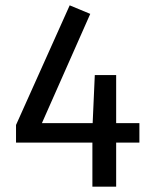

<svg xmlns="http://www.w3.org/2000/svg" viewBox="-20 -699 572 719"><path d="M502 -165H415V0H326V-165H40V-231L241 -679L318 -647L137 -238H327L335 -418H415V-238H502Z"/></svg>

Font: Fira GO
Style: Regular
Weight: 400
Designer: Carrois Corporate
Foundry: Carrois Corporate GbR
Version: Version 0.300